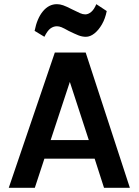

<svg xmlns="http://www.w3.org/2000/svg" viewBox="-20 -901 666 921"><path d="M22 0 243 -649H391L603 0H479L434 -140H193L147 0ZM223 -229H406L315 -508ZM193 -724.5 146 -753Q158 -813.5 186.2 -847.2Q214.5 -881 253 -881Q267.5 -881 283.2 -875.5Q299 -870 326 -856Q351.5 -843.5 364.2 -837.8Q377 -832 389 -832Q403.5 -832 417.5 -843.8Q431.5 -855.5 442 -881L492 -848Q485 -812 469 -784.2Q453 -756.5 432.8 -740.5Q412.5 -724.5 392 -724.5Q374 -724.5 356.2 -731.5Q338.5 -738.5 310 -752.5Q286 -766 274.8 -770.5Q263.5 -775 253 -775Q236.5 -775 222 -764.5Q207.5 -754 193 -724.5Z"/></svg>

Font: Karla ExtraLight
Style: Bold
Weight: 700
Version: Version 2.001